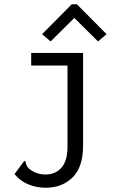

<svg xmlns="http://www.w3.org/2000/svg" viewBox="-20 -705 540 899"><path d="M48 110 88 56 94 48 100 52Q100 54 101.5 60.5Q103 67 107 74Q111 81 119 87Q151 112 193 112Q240 112 268 80Q296 48 296 -18V-398H126V-457H369V-22Q369 77 320 125.5Q271 174 194 174Q150 174 112 158Q74 142 48 110ZM177 -545 316 -685H340L479 -545L439 -511L328 -621L217 -511Z"/></svg>

Font: Vazir Code
Style: Code
Weight: 400
Foundry: DejaVu fonts team - Redesigned by Saber Rastikerdar
Version: Version 1.1.2